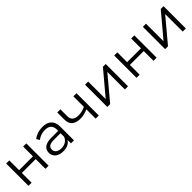

<svg xmlns="http://www.w3.org/2000/svg" viewBox="355 -1864 3202 3202"><g transform="rotate(-45 1956.0 -263.0)"><path d="M174 0V-230H501V0H575V-526H501V-295H174V-526H100V0Z M1099 -158C1072 -90 1013 -53 933 -53C851 -53 803 -91 803 -151C803 -203 835 -243 936 -243H1099ZM922 5C1008 5 1070 -27 1102 -81V0H1173V-325C1173 -462 1095 -531 958 -531C875 -531 797 -505 744 -460L776 -405C819 -442 883 -466 951 -466C1049 -466 1099 -417 1099 -328V-298H934C782 -298 729 -230 729 -148C729 -57 803 5 922 5Z M1759 -526H1685V-277C1628 -252 1572 -239 1521 -239C1434 -239 1379 -279 1379 -358V-526H1305V-353C1305 -234 1383 -178 1507 -178C1566 -178 1627 -193 1685 -219V0H1759Z M2027 0 2374 -414V0H2448V-526H2382L2034 -112V-526H1960V0Z M2722 0V-230H3049V0H3123V-526H3049V-295H2722V-526H2648V0Z M3391 0 3738 -414V0H3812V-526H3746L3398 -112V-526H3324V0Z"/></g></svg>

Font: Montserrat-Alt1
Style: Regular
Weight: 400
Designer: Differentunic
Foundry: Differentunic
Version: Version 7.222